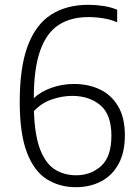

<svg xmlns="http://www.w3.org/2000/svg" viewBox="-20 -769 566 798"><path d="M295.5 9Q227.5 9 174.8 -24Q122 -57 92 -134.8Q62 -212.5 62 -346Q62 -489.5 95.2 -578.2Q128.5 -667 192.2 -708Q256 -749 347 -749Q378 -749 409.5 -744.2Q441 -739.5 467 -728.5V-676.5Q440 -688 409.2 -693Q378.5 -698 347.5 -698Q273.5 -698 223 -664.8Q172.5 -631.5 146.5 -557.2Q120.5 -483 120.5 -361Q150.5 -389 194.8 -404.5Q239 -420 287.5 -420Q348 -420 395.8 -397Q443.5 -374 471.2 -326.8Q499 -279.5 499 -207Q499 -134.5 472.2 -86.5Q445.5 -38.5 399.5 -14.8Q353.5 9 295.5 9ZM279.5 -370.5Q239 -370.5 195.5 -355.8Q152 -341 121 -307Q124.5 -203.5 147.8 -145.5Q171 -87.5 209.2 -64Q247.5 -40.5 296.5 -40.5Q357.5 -40.5 400.2 -79Q443 -117.5 443 -205Q443 -293 397 -331.8Q351 -370.5 279.5 -370.5Z"/></svg>

Font: Encode Sans SmCnd Lt
Style: Regular
Weight: 300
Width: 4
Designer: Multiple Designers
Foundry: Impallari Type
Version: Version 3.002; ttfautohint (v1.8.3) -l 8 -r 50 -G 200 -x 14 